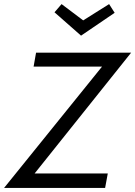

<svg xmlns="http://www.w3.org/2000/svg" viewBox="-57 -917 660 937"><path d="M456 0H-37L441 -592H107L119 -660H583L112 -70.5H469ZM338.5 -743 209 -857 243.5 -897 349 -817.5 475.5 -897 502.5 -854.5Z"/></svg>

Font: Lucymar Sans
Style: Italic
Weight: 400
Italic angle: -10°
Foundry: The League of Moveable Type (original font) / Main changes by Cristiano Sobral with portions from Mirco Monsees
Version: Version 2.00;August 30, 2020;FontCreator 13.0.0.2681 64-bit